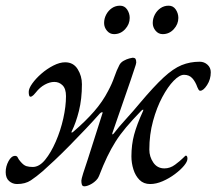

<svg xmlns="http://www.w3.org/2000/svg" viewBox="-41 -633 761 675"><path d="M256 22Q249 22 247 16.5Q245 11 245 2Q245 -3 251.5 -24Q258 -45 268 -74L319 -234Q321 -239 317.5 -238.5Q314 -238 310 -234Q288 -209 260.5 -180Q233 -151 204.5 -122Q176 -93 151 -69.5Q126 -46 109 -31Q87 -12 67.5 1Q48 14 19 14Q3 14 -9 3.5Q-21 -7 -21 -28Q-21 -48 -11 -66.5Q-1 -85 12 -85Q19 -85 21.5 -79Q24 -73 31 -65Q42 -52 51.5 -49Q61 -46 74 -46Q97 -46 117.5 -71Q138 -96 155 -135Q172 -174 181.5 -216.5Q191 -259 191 -295Q191 -321 179 -333Q167 -345 150 -345Q134 -345 116.5 -335.5Q99 -326 85 -308Q83 -305 77 -299Q71 -293 66 -293Q60 -293 60 -310Q60 -322 72.5 -339.5Q85 -357 104.5 -374Q124 -391 146.5 -402.5Q169 -414 188 -414Q217 -414 232 -390Q247 -366 247 -337Q247 -285 236.5 -243Q226 -201 211 -171Q209 -167 211.5 -167Q214 -167 218 -171Q260 -207 290 -241.5Q320 -276 339 -313Q353 -339 361 -362.5Q369 -386 379 -405Q384 -414 394 -419.5Q404 -425 413.5 -427.5Q423 -430 425 -430Q433 -430 435.5 -426Q438 -422 438 -413Q438 -409 431 -389Q424 -369 418 -350L354 -165Q353 -160 355 -160.5Q357 -161 360 -165Q375 -185 401.5 -214Q428 -243 452 -272Q500 -329 534 -360.5Q568 -392 597.5 -404Q627 -416 661 -416Q677 -416 688.5 -405.5Q700 -395 700 -379Q700 -354 687 -334Q674 -314 663 -314Q659 -314 657 -318Q655 -322 653 -326Q646 -346 635 -358Q624 -370 606 -370Q590 -370 569.5 -349Q549 -328 529.5 -291.5Q510 -255 497 -207.5Q484 -160 484 -107Q484 -82 498 -61.5Q512 -41 537 -41Q557 -41 574.5 -54Q592 -67 602 -77Q611 -86 612 -86Q618 -86 618 -75Q618 -65 606 -50.5Q594 -36 574 -21Q554 -6 531 4Q508 14 487 14Q464 14 449.5 -0.5Q435 -15 428 -37.5Q421 -60 421 -83Q421 -124 430.5 -159.5Q440 -195 462 -243Q464 -248 461.5 -247.5Q459 -247 455 -243Q424 -211 402.5 -185.5Q381 -160 365.5 -135.5Q350 -111 336 -82Q322 -53 307 -14Q304 -6 297 1Q290 8 282.5 12.5Q275 17 268 19.5Q261 22 256 22ZM531 -513Q516 -513 506 -525Q496 -537 496 -552Q496 -568 503.5 -582Q511 -596 523.5 -604.5Q536 -613 552 -613Q568 -613 577 -599.5Q586 -586 586 -570Q586 -548 570 -530.5Q554 -513 531 -513ZM360 -513Q345 -513 335 -525Q325 -537 325 -552Q325 -568 332.5 -582Q340 -596 352.5 -604.5Q365 -613 381 -613Q397 -613 406 -599.5Q415 -586 415 -570Q415 -548 399 -530.5Q383 -513 360 -513Z"/></svg>

Font: EB Garamond
Style: Italic
Weight: 400
Italic angle: -17.2°
Designer: Georg Duffner and Octavio Pardo
Foundry: Georg Duffner
Version: Version 1.001